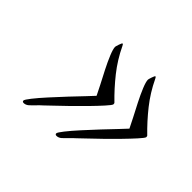

<svg xmlns="http://www.w3.org/2000/svg" viewBox="-89 -505 579 579"><g transform="rotate(45 200.5 -215.0)"><path d="M201 -46Q195 -46 195 -51Q195 -55 208 -71.5Q221 -88 241 -110Q261 -132 282 -154.5Q303 -177 319.5 -194Q336 -211 341 -217Q336 -228 325.5 -248Q315 -268 303.5 -290.5Q292 -313 284 -332.5Q276 -352 276 -361Q276 -363 279.5 -373.5Q283 -384 285 -384Q287 -384 288 -381.5Q289 -379 290 -378Q309 -338 336 -304Q363 -270 394 -240Q395 -239 395 -236V-234Q393 -229 379.5 -214Q366 -199 346.5 -179Q327 -159 307 -139.5Q287 -120 270.5 -104.5Q254 -89 248 -83Q240 -76 231.5 -67Q223 -58 215 -51Q208 -46 201 -46ZM61 -46Q55 -46 55 -51Q55 -55 68 -71.5Q81 -88 101 -110Q121 -132 142 -154.5Q163 -177 179.5 -194Q196 -211 201 -217Q196 -228 185.5 -248Q175 -268 163.5 -290.5Q152 -313 144 -332.5Q136 -352 136 -361Q136 -363 139.5 -373.5Q143 -384 145 -384Q147 -384 148 -381.5Q149 -379 150 -378Q169 -338 196 -304Q223 -270 254 -240Q255 -239 255 -236V-234Q253 -229 239.5 -214Q226 -199 206.5 -179Q187 -159 167 -139.5Q147 -120 130.5 -104.5Q114 -89 108 -83Q100 -76 91.5 -67Q83 -58 75 -51Q68 -46 61 -46Z"/></g></svg>

Font: Caramel
Style: Regular
Weight: 400
Designer: Robert E. Leuschke
Foundry: Robert E. Leuschke
Version: Version 1.010